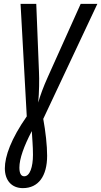

<svg xmlns="http://www.w3.org/2000/svg" viewBox="-20 -734 522 990"><path d="M98 236C178 236 223 174 223 69C223 16 215 -56 203 -121L482 -714H396L227 -338C203 -285 187 -240 177 -205C182 -257 183 -325 181 -363L167 -714H86L118 -134C37 -18 5 72 5 134C5 195 39 236 98 236ZM105 175C87 175 80 157 80 130C80 85 103 20 144 -58C146 -21 150 20 150 64C150 127 134 175 105 175Z"/></svg>

Font: Noto Sans ExtraCondensed
Style: Italic
Weight: 400
Width: 2
Italic angle: -12°
Designer: Monotype Design Team
Foundry: Monotype Imaging Inc.
Version: Version 2.013